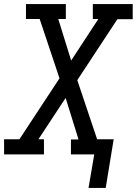

<svg xmlns="http://www.w3.org/2000/svg" viewBox="-30 -755 669 939"><path d="M487 164H403L431 0H317V-73H354L291 -276L158 -74H185V0H-10V-74H65L261 -372L164 -662H97V-735H292V-662H255L318 -459L451 -662H424V-735H619V-661H544L348 -363L445 -74H526Z"/></svg>

Font: Iosevka Etoile Oblique
Style: Regular
Weight: 400
Italic angle: -9°
Designer: Belleve Invis
Foundry: Belleve Invis
Version: Version 15.5.2; ttfautohint (v1.8.4)